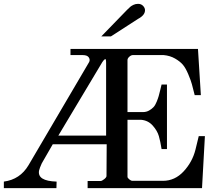

<svg xmlns="http://www.w3.org/2000/svg" viewBox="-20 -977 1116 997"><path d="M346 -723H1008L1023 -483H991Q981 -522 976.5 -539.5Q972 -557 958 -590.5Q944 -624 929.5 -641Q915 -658 889 -673Q863 -688 830 -691H670Q661 -691 651.5 -682.5Q642 -674 642 -665V-395H722Q740 -395 754 -403Q768 -411 777 -420.5Q786 -430 793.5 -448.5Q801 -467 804 -478Q807 -489 812.5 -511Q818 -533 819 -538H847V-203H819Q813 -242 805 -270Q797 -298 773 -325Q749 -352 712 -355H642V-59Q642 -53 651.5 -45.5Q661 -38 666 -38H826Q888 -38 933.5 -87Q979 -136 995 -200L1012 -270H1044L1029 0H435V-37H502Q509 -37 521 -46.5Q533 -56 533 -63L534 -228H254L197 -129Q186 -105 183 -92Q172 -37 274 -34L273 0H0V-34Q84 -45 128 -119L443 -655Q449 -667 441 -679Q433 -691 409 -691H346ZM283 -273H531V-650Q531 -662 529.5 -667Q528 -672 524 -669Q520 -666 518 -663.5Q516 -661 511 -654ZM506 -788 640 -926Q652 -938 657.5 -942.5Q663 -947 673.5 -952Q684 -957 697 -957Q713 -957 723 -946.5Q733 -936 733 -924Q733 -898 697 -879L556 -788Q556 -788 506 -788Z"/></svg>

Font: Academico
Style: Regular
Weight: 400
Foundry: Steinberg Media Technologies GmbH
Version: Version 0.902